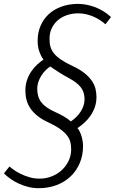

<svg xmlns="http://www.w3.org/2000/svg" viewBox="-35 -734 594 993"><path d="M322.3 -329.6Q306.6 -337.9 294.2 -345.2Q281.7 -352.5 270.8 -359.6Q259.8 -366.7 248.8 -374Q237.8 -381.3 225.1 -390.1Q213.9 -383.3 202.1 -371.8Q190.4 -360.4 180.4 -345.5Q170.4 -330.6 164.1 -312.3Q157.7 -293.9 157.7 -273.9Q157.7 -253.4 162.6 -236.6Q167.5 -219.7 178.5 -205.3Q189.5 -190.9 207 -178.5Q224.6 -166 250 -154.8Q274.9 -143.6 294.7 -132.1Q314.5 -120.6 331.5 -106Q345.7 -115.7 358.6 -128.2Q371.6 -140.6 381.3 -155.3Q391.1 -169.9 396.7 -186.5Q402.3 -203.1 402.3 -220.7Q402.3 -238.3 397.9 -253.2Q393.6 -268.1 384 -281Q374.5 -293.9 359.1 -305.9Q343.8 -317.9 322.3 -329.6ZM463.9 -232.9Q463.9 -203.6 455.3 -179.4Q446.8 -155.3 432.9 -135.3Q418.9 -115.2 401.4 -99.4Q383.8 -83.5 365.7 -71.3Q372.6 -63.5 377.9 -52.2Q383.3 -41 387 -28.3Q390.6 -15.6 392.6 -2.7Q394.5 10.3 394.5 21Q394.5 69.3 377.4 109.6Q360.4 149.9 329.8 178.7Q299.3 207.5 257.3 223.4Q215.3 239.3 165 239.3Q136.7 239.3 110.8 232.7Q85 226.1 62 215.6Q39.1 205.1 19.5 191.2Q0 177.2 -14.6 162.6L14.2 127Q22 134.3 37.1 145Q52.2 155.8 73 165.8Q93.8 175.8 118.4 182.9Q143.1 189.9 169.9 189.9Q203.1 189.9 232.9 178Q262.7 166 284.9 145.5Q307.1 125 320.1 97.4Q333 69.8 333 38.1Q333 18.6 328.9 1Q324.7 -16.6 311.8 -33.4Q298.8 -50.3 275.4 -67.1Q252 -84 213.9 -101.6Q181.2 -116.7 158.7 -134.8Q136.2 -152.8 122.3 -173.3Q108.4 -193.8 102.3 -216.8Q96.2 -239.7 96.2 -264.6Q96.2 -294.9 104.7 -319.8Q113.3 -344.7 127 -364.7Q140.6 -384.8 157.2 -399.9Q173.8 -415 189.9 -425.8Q175.3 -446.3 167.5 -470.2Q159.7 -494.1 159.7 -522.9Q159.7 -565.4 174.8 -600.6Q189.9 -635.7 217.3 -660.9Q244.6 -686 283.4 -700Q322.3 -713.9 369.1 -713.9Q387.2 -713.9 408.7 -710.2Q430.2 -706.5 452.6 -698.5Q475.1 -690.4 497.1 -677.5Q519 -664.6 539.1 -646L510.3 -608.4Q499 -618.7 483.6 -628.9Q468.3 -639.2 450.2 -647.2Q432.1 -655.3 411.6 -660.2Q391.1 -665 370.1 -665Q339.4 -665 312.3 -656Q285.2 -647 265.1 -630.1Q245.1 -613.3 233.2 -589.1Q221.2 -564.9 221.2 -534.2Q220.7 -511.2 225.8 -492.7Q231 -474.1 244.6 -457.3Q258.3 -440.4 282 -424.6Q305.7 -408.7 342.3 -391.6Q379.9 -374 403.6 -354.5Q427.2 -335 440.7 -314.9Q454.1 -294.9 459 -274.2Q463.9 -253.4 463.9 -232.9Z"/></svg>

Font: Ufes Sans Light
Style: Italic
Weight: 200
Designer: Ricardo Esteves & Thais Bronze
Foundry: ProDesignUfes - Ricardo Esteves, Thais Bronze
Version: Version 2.0